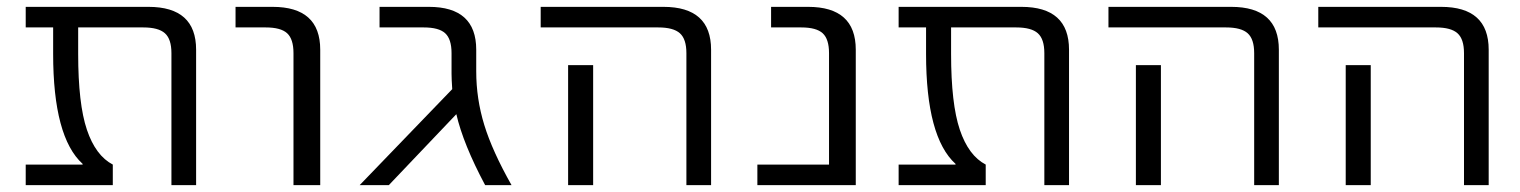

<svg xmlns="http://www.w3.org/2000/svg" viewBox="-20 -540 4432 560"><path d="M552 0H480V-385Q480 -426 461 -443Q442 -460 398 -460H208V-383Q208 -237 233.5 -161.5Q259 -86 309 -60V0H55V-60H221V-62Q135 -140 135 -383V-460H55V-520H413Q552 -520 552 -395Z M667 -460V-520H775Q914 -520 914 -395V0H836V-385Q836 -426 817.5 -443Q799 -460 755 -460Z M1369 -332Q1369 -252 1392.5 -175.5Q1416 -99 1472 0H1395Q1331 -120 1311 -207L1114 0H1029L1299 -280Q1297 -310 1297 -325V-385Q1297 -426 1278.5 -443Q1260 -460 1216 -460H1087V-520H1231Q1369 -520 1369 -395Z M1710 -350V-73V0H1637V-73V-350ZM1557 -460V-520H1915Q2054 -520 2054 -395V0H1982V-385Q1982 -426 1963 -443Q1944 -460 1900 -460Z M2398 -385Q2398 -426 2379.5 -443Q2361 -460 2317 -460H2229V-520H2337Q2476 -520 2476 -395V0H2189V-60H2398Z M3098 0H3026V-385Q3026 -426 3007 -443Q2988 -460 2944 -460H2754V-383Q2754 -237 2779.5 -161.5Q2805 -86 2855 -60V0H2601V-60H2767V-62Q2681 -140 2681 -383V-460H2601V-520H2959Q3098 -520 3098 -395Z M3366 -350V-73V0H3293V-73V-350ZM3213 -460V-520H3571Q3710 -520 3710 -395V0H3638V-385Q3638 -426 3619 -443Q3600 -460 3556 -460Z M3978 -350V-73V0H3905V-73V-350ZM3825 -460V-520H4183Q4322 -520 4322 -395V0H4250V-385Q4250 -426 4231 -443Q4212 -460 4168 -460Z"/></svg>

Font: Mplus 1p
Style: Regular
Weight: 400
Version: Version 1.061